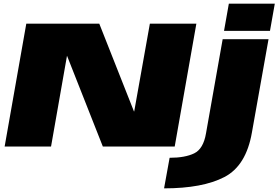

<svg xmlns="http://www.w3.org/2000/svg" viewBox="-20 -805 1530 1055"><path d="M5.5 0H260.5L348 -498H348.5L545 0H940L1059 -675H803.5L717.5 -193H716L525.5 -675H124.5ZM881.5 230Q1093 230 1213 167.8Q1333 105.5 1364.5 -78.5L1455.5 -589.5H1203.5L1112 -72.5Q1097.5 13 1047.2 37.5Q997 62 912 62ZM1237.5 -785 1211 -635.5H1463.5L1490 -785Z"/></svg>

Font: Anybody Expanded Black
Style: Italic
Weight: 900
Width: 7
Italic angle: -10°
Version: Version 1.113;gftools[0.9.25]